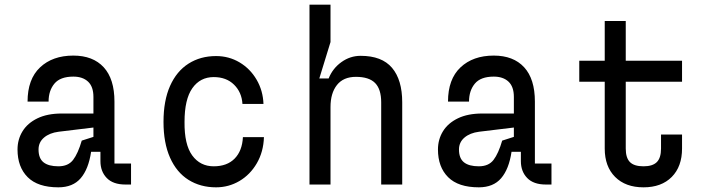

<svg xmlns="http://www.w3.org/2000/svg" viewBox="-20 -790 3040 822"><path d="M541 0H517Q464 0 437 -28Q410 -56 410 -100V-140H370Q359 -66 325.5 -27Q292 12 230 12Q142 12 98.5 -31.5Q55 -75 55 -150Q55 -193 76.5 -228Q98 -263 140.5 -283.5Q183 -304 244 -304H380V-375Q380 -419 357 -440.5Q334 -462 294 -462Q238 -462 213 -432Q188 -402 188 -355H98Q98 -451 151.5 -501.5Q205 -552 294 -552Q378 -552 424 -502Q470 -452 470 -355V-90H541ZM330 -188 380 -204V-244L231 -226Q192 -221 168.5 -201Q145 -181 145 -150Q145 -112 166.5 -95Q188 -78 230 -78Q272 -78 293 -105.5Q314 -133 330 -188Z M905 -550Q960 -550 1005.5 -523Q1051 -496 1078.5 -449Q1106 -402 1108 -345H1018Q1015 -395 982 -427.5Q949 -460 895 -460Q837 -460 803.5 -412.5Q770 -365 770 -268Q769 -171 803 -124.5Q837 -78 895 -78Q952 -78 984.5 -111Q1017 -144 1020 -203H1110Q1108 -140 1079.5 -91Q1051 -42 1005 -15Q959 12 905 12Q838 12 787 -20Q736 -52 708 -115Q680 -178 680 -268Q680 -359 708 -422Q736 -485 787 -517.5Q838 -550 905 -550Z M1395 -770V-610L1347 -454H1387Q1404 -497 1441.5 -524Q1479 -551 1524 -551Q1615 -551 1658.5 -499.5Q1702 -448 1702 -352V0H1612V-352Q1612 -408 1586 -434.5Q1560 -461 1504 -461Q1450 -461 1422.5 -426Q1395 -391 1395 -332V0H1305V-770Z M2341 0H2317Q2264 0 2237 -28Q2210 -56 2210 -100V-140H2170Q2159 -66 2125.5 -27Q2092 12 2030 12Q1942 12 1898.5 -31.5Q1855 -75 1855 -150Q1855 -193 1876.5 -228Q1898 -263 1940.5 -283.5Q1983 -304 2044 -304H2180V-375Q2180 -419 2157 -440.5Q2134 -462 2094 -462Q2038 -462 2013 -432Q1988 -402 1988 -355H1898Q1898 -451 1951.5 -501.5Q2005 -552 2094 -552Q2178 -552 2224 -502Q2270 -452 2270 -355V-90H2341ZM2130 -188 2180 -204V-244L2031 -226Q1992 -221 1968.5 -201Q1945 -181 1945 -150Q1945 -112 1966.5 -95Q1988 -78 2030 -78Q2072 -78 2093 -105.5Q2114 -133 2130 -188Z M2900 -214V-154Q2900 -77 2856 -32.5Q2812 12 2735 12Q2658 12 2613.5 -32.5Q2569 -77 2569 -154V-440H2460V-530H2569V-700H2659V-530H2900V-440H2659V-154Q2659 -114 2677 -96Q2695 -78 2735 -78Q2774 -78 2792 -96Q2810 -114 2810 -154V-214Z"/></svg>

Font: Fliege Mono Thin
Style: Regular
Weight: 100
Version: Version 0.020;Glyphs 3.3 (3306)